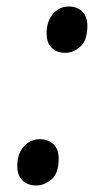

<svg xmlns="http://www.w3.org/2000/svg" viewBox="-20 -561 314 589"><path d="M180 -399Q154 -399 138.5 -414.5Q123 -430 123 -458Q123 -496 142.5 -518.5Q162 -541 191 -541Q216 -541 232 -526Q248 -511 248 -482Q248 -437 226.5 -418Q205 -399 180 -399ZM91 8Q65 8 49 -7.5Q33 -23 33 -52Q33 -89 53 -111.5Q73 -134 102 -134Q127 -134 143.5 -119Q160 -104 160 -75Q160 -29 138 -10.5Q116 8 91 8Z"/></svg>

Font: Noto Serif Tamil Condensed Medium
Style: Italic
Weight: 500
Width: 3
Italic angle: -12°
Designer: Indian Type Foundry, Tom Grace, and the Monotype Design Team
Foundry: Monotype Imaging Inc.
Version: Version 2.003; ttfautohint (v1.8.4.7-5d5b)